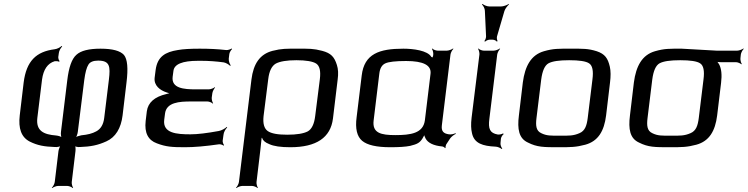

<svg xmlns="http://www.w3.org/2000/svg" viewBox="-20 -743 3824 982"><path d="M277 208H324C333 208 348 214 352 219L354 217C350 212 346 197 347 188L366 30C367 21 367 4 362 -1L359 2C363 7 379 10 388 9C444 7 480 0 524 -20C571 -41 599 -87 607 -153L627 -321C636 -393 632 -440 614 -462C595 -483 556 -494 494 -494C435 -494 394 -484 371 -463C347 -442 332 -399 324 -332L292 -70C290 -59 292 -41 297 -36L300 -38C295 -44 278 -49 267 -50C204 -55 163 -73 171 -140L195 -336C202 -387 223 -419 260 -430C266 -431 279 -430 282 -427L285 -431C281 -433 278 -444 278 -451L281 -472C282 -483 291 -499 298 -505L295 -508C289 -501 271 -492 259 -491C165 -479 115 -431 101 -321L81 -153C73 -86 89 -41 132 -19C172 1 206 7 262 9C271 10 288 7 294 2L291 -1C287 4 280 21 279 30L260 188C259 197 251 212 245 217L247 219C253 214 268 208 277 208ZM537 -336 513 -140C509 -106 495 -83 472 -71C452 -60 428 -54 396 -51C386 -49 368 -44 363 -38L365 -36C371 -41 377 -59 378 -69L411 -334C416 -372 423 -398 432 -412C440 -426 457 -433 482 -433C542 -433 545 -403 537 -336Z M820 -131 824 -162C831 -220 898 -224 956 -224H1041C1050 -224 1064 -218 1068 -213L1070 -215C1066 -220 1062 -235 1063 -244L1066 -266C1067 -275 1075 -290 1080 -295L1078 -297C1073 -292 1057 -286 1048 -286H980C921 -286 856 -291 863 -350L867 -380C871 -415 913 -432 993 -432H1009C1048 -432 1087 -429 1124 -424C1136 -422 1152 -412 1157 -406L1160 -409C1155 -415 1149 -431 1150 -443L1153 -467C1154 -475 1162 -488 1167 -492L1165 -495C1159 -491 1145 -486 1137 -487C1093 -492 1049 -494 1002 -494C954 -494 916 -492 889 -487C826 -477 785 -454 776 -385L771 -346C766 -305 799 -281 833 -270C841 -268 850 -264 856 -264L857 -268C851 -268 839 -264 831 -262C770 -248 737 -218 731 -174L725 -124C718 -63 738 -26 782 -10C829 8 860 10 926 10C973 10 1031 5 1100 -5C1108 -6 1119 -2 1123 2L1126 -1C1122 -5 1118 -17 1119 -24L1123 -53C1124 -67 1134 -84 1142 -91L1140 -94C1132 -86 1112 -75 1099 -73C1039 -62 990 -56 954 -56C884 -56 811 -61 820 -131Z M1321 -37C1324 -25 1336 -14 1357 -6C1380 5 1416 10 1465 10C1598 10 1671 -39 1683 -137L1707 -336C1711 -365 1710 -390 1703 -411C1690 -452 1673 -471 1628 -483C1582 -495 1561 -494 1502 -494C1443 -494 1422 -495 1374 -483C1309 -466 1276 -417 1266 -336L1202 188C1201 197 1193 212 1187 217L1189 219C1195 214 1210 208 1219 208H1269C1278 208 1293 214 1297 219L1299 217C1295 212 1291 197 1292 188L1306 71C1309 52 1315 -9 1318 -36C1319 -38 1321 -41 1321 -42L1317 -41C1317 -40 1320 -39 1321 -37ZM1592 -149C1587 -108 1574 -82 1554 -71C1533 -60 1498 -54 1449 -54C1401 -54 1367 -60 1349 -73C1331 -86 1324 -111 1328 -149L1352 -339C1357 -380 1370 -406 1391 -418C1412 -429 1447 -435 1496 -435C1545 -435 1580 -429 1597 -418C1615 -406 1621 -380 1616 -339L1592 -149Z M2240 -103 2284 -464C2285 -473 2293 -488 2299 -493L2297 -495C2291 -490 2275 -484 2266 -484H2218C2209 -484 2195 -490 2191 -495L2189 -493C2193 -488 2197 -473 2196 -464L2195 -457C2195 -454 2190 -448 2191 -446L2194 -447C2194 -449 2188 -450 2186 -452C2167 -485 2093 -494 2043 -494C1920 -494 1843 -468 1830 -357L1804 -144C1796 -85 1806 -45 1832 -23C1858 -1 1906 10 1976 10C2020 10 2054 8 2078 3C2115 -6 2127 -13 2141 -35C2146 -43 2152 -54 2152 -61L2148 -60C2148 -54 2153 -41 2157 -34C2169 -12 2198 2 2241 6C2246 6 2255 11 2256 15L2259 13C2258 9 2260 0 2262 -4L2283 -36C2290 -45 2303 -55 2311 -58L2310 -62C2302 -58 2287 -54 2276 -56C2248 -60 2236 -72 2240 -103ZM2002 -52C1929 -52 1883 -62 1891 -127L1920 -366C1923 -393 1933 -411 1951 -419C1968 -427 2004 -431 2057 -431C2146 -431 2187 -409 2182 -366L2153 -127C2144 -61 2080 -52 2002 -52Z M2483 -136 2523 -464C2524 -473 2532 -488 2538 -493L2536 -495C2530 -490 2514 -484 2505 -484H2454C2445 -484 2431 -490 2427 -495L2425 -493C2429 -488 2433 -473 2432 -464L2392 -141C2388 -108 2389 -82 2394 -62C2405 -9 2450 4 2514 7C2525 7 2540 14 2546 19L2549 17C2544 11 2538 -3 2540 -13L2542 -34C2543 -42 2551 -54 2556 -57L2553 -61C2549 -57 2534 -54 2526 -55C2486 -62 2476 -83 2483 -136ZM2522 -557 2560 -687C2564 -699 2576 -714 2583 -720L2582 -723C2574 -717 2555 -710 2543 -710H2483C2471 -710 2454 -717 2448 -723L2445 -720C2452 -714 2460 -699 2460 -687L2466 -557C2466 -549 2462 -537 2457 -533L2461 -530C2465 -535 2477 -540 2484 -540H2500C2507 -540 2519 -535 2521 -530L2525 -533C2522 -537 2520 -549 2522 -557Z M3100 -321C3104 -353 3104 -380 3099 -402C3089 -445 3074 -467 3032 -481C2987 -495 2962 -494 2899 -494C2836 -494 2811 -495 2762 -481C2696 -462 2665 -405 2654 -321L2634 -153C2625 -82 2634 -35 2680 -14C2727 10 2761 10 2837 10C2898 10 2926 10 2974 -3C3039 -21 3070 -72 3080 -153L3100 -321ZM2986 -140C2981 -100 2972 -74 2944 -62C2912 -48 2891 -49 2844 -49C2797 -49 2776 -48 2748 -62C2722 -74 2719 -100 2724 -140L2748 -336C2754 -381 2766 -408 2785 -419C2805 -430 2840 -435 2891 -435C2942 -435 2977 -430 2993 -419C3010 -408 3016 -381 3010 -336L2986 -140Z M3467 -494C3404 -494 3379 -495 3330 -481C3264 -462 3233 -405 3222 -321L3202 -153C3193 -82 3202 -35 3248 -14C3295 10 3329 10 3405 10C3466 10 3494 10 3542 -3C3607 -21 3638 -72 3648 -153L3668 -319C3673 -360 3670 -392 3658 -414C3654 -421 3648 -429 3643 -432L3641 -429C3645 -426 3657 -425 3665 -425H3744C3753 -425 3767 -419 3772 -414L3774 -416C3770 -421 3766 -436 3767 -445L3769 -464C3770 -473 3778 -488 3784 -493L3782 -495C3776 -490 3760 -484 3751 -484H3644C3627 -484 3485 -494 3467 -494ZM3554 -140C3549 -100 3540 -74 3512 -62C3480 -48 3459 -49 3412 -49C3365 -49 3344 -48 3316 -62C3290 -74 3287 -100 3292 -140L3316 -336C3322 -381 3334 -408 3353 -419C3373 -430 3408 -435 3459 -435C3510 -435 3545 -430 3561 -419C3578 -408 3584 -381 3578 -336L3554 -140Z"/></svg>

Font: Gamestation Storm Oblique 
Style: Italic
Weight: 400
Designer: Jonas Hecksher
Foundry: Jonas Hecksher, Playtypeª, e-types AS
Version: Version 1.003